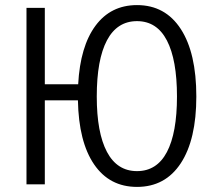

<svg xmlns="http://www.w3.org/2000/svg" viewBox="-20 -724 849 754"><path d="M518 10Q410 10 349.5 -78.5Q289 -167 286 -330H156V0H84V-693H156V-393H287Q295 -542 355 -623Q415 -704 518 -704Q629 -704 690 -610Q751 -516 751 -345Q751 -176 690 -83Q629 10 518 10ZM518 -52Q596 -52 635.5 -127Q675 -202 675 -345Q675 -489 635.5 -565Q596 -641 518 -641Q440 -641 400 -565.5Q360 -490 360 -345Q360 -203 400 -127.5Q440 -52 518 -52Z"/></svg>

Font: Ubuntu Sans Condensed
Style: Regular
Weight: 400
Width: 3
Designer: Dalton Maag Ltd
Foundry: Dalton Maag Ltd
Version: Version 1.006; ttfautohint (v1.8.4.7-5d5b)